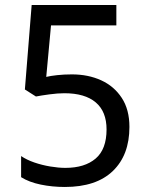

<svg xmlns="http://www.w3.org/2000/svg" viewBox="-20 -734 591 764"><path d="M238 10Q188 10 142 0.5Q96 -9 64 -29V-113Q86 -98 116.5 -87.5Q147 -77 180 -71.5Q213 -66 240 -66Q317 -66 360.5 -103Q404 -140 404 -219Q404 -290 361 -326.5Q318 -363 236 -363Q210 -363 176.5 -358.5Q143 -354 123 -350L79 -378L106 -714H443V-633H183L164 -428Q180 -432 207.5 -435Q235 -438 266 -438Q331 -438 382.5 -414.5Q434 -391 464.5 -344.5Q495 -298 495 -229Q495 -117 429 -53.5Q363 10 238 10Z"/></svg>

Font: kannada25
Style: Book
Weight: 400
Designer: Jelle Bosma - Monotype Design Team
Foundry: Monotype Imaging Inc.
Version: Version 2.003